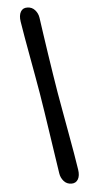

<svg xmlns="http://www.w3.org/2000/svg" viewBox="-63 -804 467 1041"><g transform="rotate(-5 170.0 -283.0)"><path d="M154.2 -299.7Q161.6 -255.1 170.7 -195.7Q179.8 -136.4 189.1 -73.5Q198.4 -10.7 207 46.1Q215.6 102.9 221.5 142.3Q225.1 166.1 241.1 184.6Q257.2 203.1 283.2 203.3Q307.2 203.3 318.8 183.6Q330.4 163.8 325.2 130.5Q319.9 94 310.5 40Q301 -14 290.2 -74.5Q279.4 -135 268.9 -193.1Q258.3 -251.1 250.8 -295.3Q243.7 -337.7 234.9 -393.8Q226.1 -449.9 217.2 -509.1Q208.4 -568.4 200.7 -620.7Q193.1 -672.9 188.3 -707.7Q184.9 -731.9 168.5 -750.3Q152.1 -768.7 126.6 -768.7Q102.3 -769.4 90.9 -749.5Q79.5 -729.7 84.6 -695.9Q90.3 -659.2 99 -609.4Q107.7 -559.7 117.8 -504.4Q127.9 -449.1 137.4 -395.9Q146.8 -342.7 154.2 -299.7Z"/></g></svg>

Font: Fraunces 144pt S100 Black
Style: Italic
Weight: 900
Italic angle: -16°
Version: Version 1.000; ttfautohint (v1.8.3)